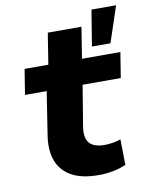

<svg xmlns="http://www.w3.org/2000/svg" viewBox="-82 -765 653 837"><g transform="rotate(-10 245.0 -347.0)"><path d="M288 11Q212 11 166.5 -15Q121 -41 104 -88.5Q87 -136 98 -202L127 -389H31L49 -501H154L176 -639H325L303 -501H473L455 -389H286L256 -207Q249 -158 269 -136Q289 -114 335 -114Q353 -114 371.5 -117Q390 -120 407 -126L409 -13Q383 -1 351.5 5Q320 11 288 11ZM355 -546 381 -705H490L437 -546Z"/></g></svg>

Font: Nunito Sans 8pt ExtraBold
Style: Italic
Weight: 800
Italic angle: -9°
Version: Version 3.101;gftools[0.9.27]